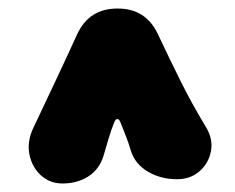

<svg xmlns="http://www.w3.org/2000/svg" viewBox="-20 -870 551 450"><path d="M126 -440Q97 -440 76 -459Q55 -478 49 -508Q43 -538 58 -570Q84 -625 110 -680Q136 -735 161 -790Q189 -850 255 -850H256Q322 -850 350 -790Q376 -735 402.5 -681.5Q429 -628 461 -575Q480 -545 474.5 -516Q469 -487 447.5 -468.5Q426 -450 396 -450H394Q357 -450 327 -467.5Q297 -485 287 -516Q282 -533 275.5 -550Q269 -567 262 -584Q259 -591 255 -591Q251 -591 248 -584Q241 -567 234.5 -545Q228 -523 223 -506Q213 -473 187 -456.5Q161 -440 127 -440Z"/></svg>

Font: Winky Sans Black
Style: Regular
Weight: 900
Designer: Simon Atzbach
Foundry: typofactur
Version: Version 1.205